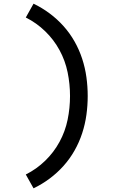

<svg xmlns="http://www.w3.org/2000/svg" viewBox="-20 -861 640 1042"><path d="M162 161 120 86Q178 57 225 11.5Q272 -34 303 -91Q334 -148 347 -211.5Q360 -275 360 -340Q360 -405 347 -468.5Q334 -532 303 -589Q272 -646 225 -691.5Q178 -737 120 -766L162 -841Q208 -819 249.5 -788Q291 -757 325 -719Q359 -681 384.5 -636Q410 -591 426 -542Q442 -493 449 -442Q456 -391 456 -340Q456 -289 449 -238Q442 -187 426 -138Q410 -89 384.5 -44Q359 1 325 39Q291 77 249.5 108Q208 139 162 161Z"/></svg>

Font: Iosevka Aile Medium
Style: Regular
Weight: 500
Designer: Belleve Invis
Foundry: Belleve Invis
Version: Version 27.3.5; ttfautohint (v1.8.4)